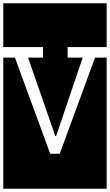

<svg xmlns="http://www.w3.org/2000/svg" viewBox="-32 -937 670 1170"><path d="M230 -586V-650H-12V-917H618V-650H380V-586H472L310 -108H305L139 -586ZM618 213H-12V-586H59L274 0H332L547 -586H618Z"/></svg>

Font: Zilla Slab Highlight
Style: Regular
Weight: 400
Designer: Typotheque Type Foundry
Foundry: Typotheque type foundry
Version: Version 1.1; 2017; ttfautohint (v1.6)